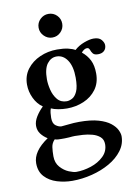

<svg xmlns="http://www.w3.org/2000/svg" viewBox="-95 -694 698 992"><g transform="rotate(-10 254.0 -197.5)"><path d="M168 -571Q168 -597 186.5 -615Q205 -633 230 -633Q256 -633 274 -615Q292 -597 292 -571Q292 -546 274 -527.5Q256 -509 230 -509Q205 -509 186.5 -527.5Q168 -546 168 -571ZM447 -383Q428 -383 420.5 -392.5Q413 -402 410 -412Q408 -417 405 -420.5Q402 -424 395 -424Q388 -424 380 -419Q372 -414 366 -406Q392 -385 406 -357Q420 -329 420 -287Q420 -238 395 -204Q370 -170 329 -152.5Q288 -135 241 -135Q218 -135 195.5 -139Q173 -143 158 -150Q154 -141 152.5 -127Q151 -113 151 -101Q151 -71 167 -60Q183 -49 196 -49Q203 -49 232.5 -52.5Q262 -56 290 -56Q351 -56 390.5 -44.5Q430 -33 452.5 -15Q475 3 484 22Q493 41 493 55Q493 96 467.5 130Q442 164 400 188Q358 212 306.5 225Q255 238 203 238Q162 238 123 226Q84 214 59 187Q34 160 34 116Q34 54 115 -1Q94 -14 80.5 -32Q67 -50 67 -74Q67 -97 82 -121.5Q97 -146 119 -167Q91 -186 74.5 -220.5Q58 -255 58 -292Q58 -339 84 -373Q110 -407 152 -425.5Q194 -444 242 -444Q276 -444 299.5 -438.5Q323 -433 336 -425Q358 -445 387.5 -456Q417 -467 437 -467Q466 -467 478.5 -452Q491 -437 491 -423Q491 -405 479.5 -394Q468 -383 447 -383ZM312 -284Q312 -343 290 -376Q268 -409 233 -409Q204 -409 184 -383Q164 -357 164 -301Q164 -276 171.5 -245.5Q179 -215 197 -193.5Q215 -172 246 -172Q259 -172 274.5 -180Q290 -188 301 -212Q312 -236 312 -284ZM183 15Q174 15 166 14.5Q158 14 150 11Q134 27 131 48.5Q128 70 128 96Q128 131 148 153.5Q168 176 192.5 186Q217 196 231 196Q269 196 308.5 183Q348 170 375 144Q402 118 402 81Q402 56 386 42Q370 28 346 21.5Q322 15 297.5 13.5Q273 12 256 12Q249 12 242 12.5Q235 13 225 14Q214 15 202.5 15Q191 15 183 15Z"/></g></svg>

Font: Libertinus Serif SemiBold
Style: Regular
Weight: 600
Designer: Philipp H. Poll, Khaled Hosny
Foundry: Caleb Maclennan
Version: Version 7.051;RELEASE